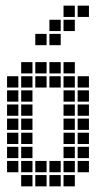

<svg xmlns="http://www.w3.org/2000/svg" viewBox="-20 -665 390 680"><path d="M5 -395V-355H45V-395ZM5 -345V-305H45V-345ZM5 -295V-255H45V-295ZM5 -245V-205H45V-245ZM5 -195V-155H45V-195ZM5 -145V-105H45V-145ZM5 -95V-55H45V-95ZM55 -445V-405H95V-445ZM55 -395V-355H95V-395ZM55 -345V-305H95V-345ZM55 -295V-255H95V-295ZM55 -245V-205H95V-245ZM55 -195V-155H95V-195ZM55 -145V-105H95V-145ZM55 -95V-55H95V-95ZM55 -45V-5H95V-45ZM105 -95V-55H145V-95ZM105 -45V-5H145V-45ZM155 -45V-5H195V-45ZM155 -95V-55H195V-95ZM105 -445V-405H145V-445ZM155 -445V-405H195V-445ZM205 -445V-405H245V-445ZM205 -395V-355H245V-395ZM205 -345V-305H245V-345ZM205 -295V-255H245V-295ZM205 -245V-205H245V-245ZM205 -195V-155H245V-195ZM205 -145V-105H245V-145ZM205 -95V-55H245V-95ZM205 -45V-5H245V-45ZM255 -395V-355H295V-395ZM255 -345V-305H295V-345ZM255 -295V-255H295V-295ZM255 -245V-205H295V-245ZM255 -195V-155H295V-195ZM255 -145V-105H295V-145ZM255 -95V-55H295V-95ZM155 -395V-355H195V-395ZM105 -395V-355H145V-395ZM105 -545V-505H145V-545ZM155 -595V-555H195V-595ZM205 -645V-605H245V-645ZM255 -645V-605H295V-645ZM205 -595V-555H245V-595ZM155 -545V-505H195V-545Z"/></svg>

Font: Nose Transport 13 Square
Style: Regular
Weight: 400
Designer: Nico Rohrbach
Foundry: Nose
Version: Version 1.400;Glyphs 3.2.3 (3260)